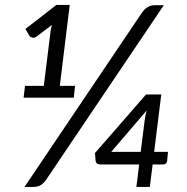

<svg xmlns="http://www.w3.org/2000/svg" viewBox="-20 -736 738 756"><path d="M160.5 -26.5Q149 -11 137.8 -5.5Q126.5 0 112 0H76.5L538.5 -685.5Q548.5 -700 561 -707.8Q573.5 -715.5 589.5 -715.5H625ZM275.5 -398 270.5 -351.5H73L78.5 -398H152.5L179.5 -616L184.5 -638L124 -592Q114.5 -585.5 106.8 -588Q99 -590.5 96 -595L80 -622L202 -716.5H254.5L215.5 -398ZM534 -138 549 -257Q550 -266.5 552 -277.8Q554 -289 557.5 -301L418 -138ZM641.5 -138 638 -101.5Q637 -96 633.2 -92.2Q629.5 -88.5 623 -88.5H581L570 0H517L528 -88.5H374.5Q366 -88.5 361.5 -92.5Q357 -96.5 356.5 -102.5L354 -133.5L555 -364H615L587 -138Z"/></svg>

Font: Lato 2
Style: Italic
Weight: 400
Italic angle: -7°
Designer: Lukasz Dziedzic with Adam Twardoch and Botio Nikoltchev
Foundry: tyPoland Lukasz Dziedzic
Version: Version 2.015; 2015-08-06; http://www.latofonts.com/